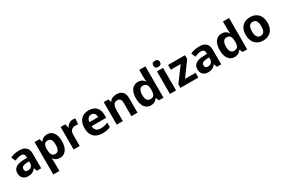

<svg xmlns="http://www.w3.org/2000/svg" viewBox="139 -2277 5943 4032"><g transform="rotate(-30 3110.5 -260.5)"><path d="M424.3 0 395 -76.7H391.1Q365.2 -43.9 339.1 -25.1Q313 -6.3 282 1.7Q251 9.8 209 9.8Q157.2 9.8 119.6 -10.5Q82 -30.8 62 -69.1Q42 -107.4 42 -160.6Q42 -244.6 104 -288.6Q166 -332.5 285.6 -336.4L380.4 -339.4V-355.5Q380.4 -402.3 359.1 -425.8Q337.9 -449.2 294.4 -449.2Q230 -449.2 140.6 -408.2L96.7 -508.8Q189.9 -556.2 319.3 -556.2Q420.4 -556.2 474.1 -505.6Q527.8 -455.1 527.8 -359.9V0ZM380.4 -208V-253.9L321.8 -251.5Q255.4 -248.5 224.6 -227.5Q193.8 -206.5 193.8 -164.6Q193.8 -131.8 212.4 -114.7Q231 -97.7 266.6 -97.7Q299.8 -97.7 325.7 -111.3Q351.6 -125 366 -149.9Q380.4 -174.8 380.4 -208Z M682.1 -546.4H803.2L824.7 -474.6H831.5Q885.7 -556.2 987.3 -556.2Q1051.3 -556.2 1096.9 -522.7Q1142.6 -489.3 1166.5 -426Q1190.4 -362.8 1190.4 -273.9Q1190.4 -186.5 1165.3 -122.6Q1140.1 -58.6 1093.3 -24.4Q1046.4 9.8 982.9 9.8Q934.1 9.8 897.5 -7.1Q860.8 -23.9 830.1 -62.5H823.2Q830.1 -2.4 830.1 23.9V240.2H682.1ZM1039.1 -274.9Q1039.1 -359.9 1014.6 -399.2Q990.2 -438.5 938 -438.5Q881.8 -438.5 856 -401.6Q830.1 -364.7 830.1 -289.6V-274.4Q830.1 -215.8 841.6 -179.9Q853 -144 877 -127.4Q900.9 -110.8 939 -110.8Q989.3 -110.8 1014.2 -151.1Q1039.1 -191.4 1039.1 -274.9Z M1314.9 -546.4H1426.8L1449.2 -456.1H1456.5Q1482.4 -503.9 1523.4 -530Q1564.5 -556.2 1611.3 -556.2Q1637.2 -556.2 1673.8 -550.3L1659.2 -410.2Q1631.8 -417 1592.8 -417Q1555.2 -417 1527.6 -403.1Q1500 -389.2 1483.9 -363.3Q1462.9 -328.6 1462.9 -278.3V0H1314.9Z M1735.8 -269.5Q1735.8 -359.9 1766.6 -424.3Q1797.4 -488.8 1855.7 -522.5Q1914.1 -556.2 1996.1 -556.2Q2072.8 -556.2 2127.4 -526.9Q2182.1 -497.6 2210.9 -441.4Q2239.7 -385.3 2239.7 -306.2V-235.4H1886.2Q1887.7 -169.9 1925 -134.3Q1962.4 -98.6 2029.3 -98.6Q2078.6 -98.6 2118.4 -107.2Q2158.2 -115.7 2208 -137.7V-28.8Q2164.1 -7.3 2119.4 1.2Q2074.7 9.8 2013.2 9.8Q1925.8 9.8 1863.5 -22.9Q1801.3 -55.7 1768.6 -118.4Q1735.8 -181.2 1735.8 -269.5ZM2001 -452.6Q1953.6 -452.6 1924.1 -421.9Q1894.5 -391.1 1889.6 -332H2103Q2102.1 -387.7 2075 -420.2Q2047.9 -452.6 2001 -452.6Z M2359.9 -546.4H2473.1L2492.7 -476.6H2501.5Q2526.4 -516.1 2570.1 -536.1Q2613.8 -556.2 2673.3 -556.2Q2765.1 -556.2 2814.2 -504.4Q2863.3 -452.6 2863.3 -356V0H2715.3V-314.5Q2715.3 -377.4 2693.8 -408Q2672.4 -438.5 2627 -438.5Q2566.9 -438.5 2539.6 -401.9Q2507.8 -360.8 2507.8 -257.3V0H2359.9Z M2983.9 -270.5Q2983.9 -360.4 3008.5 -424.6Q3033.2 -488.8 3080.3 -522.5Q3127.4 -556.2 3193.4 -556.2Q3244.1 -556.2 3281 -536.6Q3317.9 -517.1 3347.7 -471.7H3351.1Q3343.8 -536.1 3343.8 -599.1V-759.8H3492.7V0H3382.3L3350.1 -73.2H3343.8Q3291.5 9.8 3189 9.8Q3121.6 9.8 3075.4 -26.4Q3029.3 -62.5 3006.6 -125.7Q2983.9 -189 2983.9 -270.5ZM3355 -258.3V-271.5Q3355 -330.6 3343.3 -366.5Q3331.5 -402.3 3306.6 -418.9Q3281.7 -435.5 3241.7 -435.5Q3189.5 -435.5 3161.9 -392.6Q3134.3 -349.6 3134.3 -268.6Q3134.3 -189.9 3162.1 -149.4Q3189.9 -108.9 3243.7 -108.9Q3301.8 -108.9 3327.9 -144.3Q3354 -179.7 3355 -258.3Z M3797.9 0H3649.9V-546.4H3797.9ZM3643.1 -687Q3643.1 -724.6 3662.4 -742.7Q3681.6 -760.7 3723.1 -760.7Q3764.6 -760.7 3784.4 -742.2Q3804.2 -723.6 3804.2 -687Q3804.2 -650.9 3783.7 -632.6Q3763.2 -614.3 3723.1 -614.3Q3643.1 -614.3 3643.1 -687Z M4337.9 0H3903.8V-85.4L4158.7 -431.2H3919.9V-546.4H4330.1V-454.6L4081.5 -115.2H4337.9Z M4789.1 0 4759.8 -76.7H4755.9Q4730 -43.9 4703.9 -25.1Q4677.7 -6.3 4646.7 1.7Q4615.7 9.8 4573.7 9.8Q4522 9.8 4484.4 -10.5Q4446.8 -30.8 4426.8 -69.1Q4406.7 -107.4 4406.7 -160.6Q4406.7 -244.6 4468.8 -288.6Q4530.8 -332.5 4650.4 -336.4L4745.1 -339.4V-355.5Q4745.1 -402.3 4723.9 -425.8Q4702.6 -449.2 4659.2 -449.2Q4594.7 -449.2 4505.4 -408.2L4461.4 -508.8Q4554.7 -556.2 4684.1 -556.2Q4785.2 -556.2 4838.9 -505.6Q4892.6 -455.1 4892.6 -359.9V0ZM4745.1 -208V-253.9L4686.5 -251.5Q4620.1 -248.5 4589.4 -227.5Q4558.6 -206.5 4558.6 -164.6Q4558.6 -131.8 4577.1 -114.7Q4595.7 -97.7 4631.3 -97.7Q4664.6 -97.7 4690.4 -111.3Q4716.3 -125 4730.7 -149.9Q4745.1 -174.8 4745.1 -208Z M5013.7 -270.5Q5013.7 -360.4 5038.3 -424.6Q5063 -488.8 5110.1 -522.5Q5157.2 -556.2 5223.1 -556.2Q5273.9 -556.2 5310.8 -536.6Q5347.7 -517.1 5377.4 -471.7H5380.9Q5373.5 -536.1 5373.5 -599.1V-759.8H5522.5V0H5412.1L5379.9 -73.2H5373.5Q5321.3 9.8 5218.8 9.8Q5151.4 9.8 5105.2 -26.4Q5059.1 -62.5 5036.4 -125.7Q5013.7 -189 5013.7 -270.5ZM5384.8 -258.3V-271.5Q5384.8 -330.6 5373 -366.5Q5361.3 -402.3 5336.4 -418.9Q5311.5 -435.5 5271.5 -435.5Q5219.2 -435.5 5191.7 -392.6Q5164.1 -349.6 5164.1 -268.6Q5164.1 -189.9 5191.9 -149.4Q5219.7 -108.9 5273.4 -108.9Q5331.5 -108.9 5357.7 -144.3Q5383.8 -179.7 5384.8 -258.3Z M5646.5 -274.4Q5646.5 -362.8 5678 -426.3Q5709.5 -489.7 5769 -522.9Q5828.6 -556.2 5911.6 -556.2Q5991.7 -556.2 6051 -521.7Q6110.4 -487.3 6142.1 -423.6Q6173.8 -359.9 6173.8 -274.4Q6173.8 -185.5 6142.3 -121.6Q6110.8 -57.6 6051.3 -23.9Q5991.7 9.8 5908.7 9.8Q5828.6 9.8 5769.3 -25.4Q5710 -60.5 5678.2 -124.8Q5646.5 -189 5646.5 -274.4ZM5992.7 -142.6Q6022.5 -184.6 6022.5 -274.4Q6022.5 -367.2 5989.7 -408.2Q5962.4 -443.8 5909.7 -443.8Q5862.3 -443.8 5834 -412.6Q5797.4 -371.1 5797.4 -274.4Q5797.4 -191.9 5824.7 -148.9Q5852.1 -102.5 5910.6 -102.5Q5965.3 -102.5 5992.7 -142.6Z"/></g></svg>

Font: Viking Open Sans
Style: Bold
Weight: 700
Foundry: Ascender Corporation
Version: Version 2.001